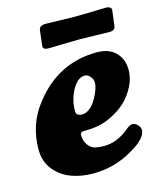

<svg xmlns="http://www.w3.org/2000/svg" viewBox="-104 -739 690 828"><g transform="rotate(-15 241.0 -325.5)"><path d="M293.5 -561.5Q266.1 -561.5 223.9 -560.1Q181.6 -558.6 164.1 -558.6Q150.4 -558.6 144.3 -563Q138.2 -567.4 139.6 -578.1L147.5 -644.5Q150.4 -664.1 177.7 -664.1Q195.3 -664.1 236.8 -662.6Q278.3 -661.1 305.7 -661.1H315.9Q345.2 -661.1 387 -662.6Q428.7 -664.1 445.8 -664.1Q459 -664.1 465.6 -659.4Q472.2 -654.8 470.7 -644.5L462.4 -578.1Q460.4 -558.6 433.1 -558.6Q416 -558.6 374.8 -560.1Q333.5 -561.5 304.2 -561.5ZM359.4 -488.3Q412.1 -488.3 441.4 -459.5Q472.7 -429.7 472.7 -378.9Q472.7 -343.8 455.1 -308.6Q437.5 -273.4 411.1 -247.6Q380.9 -217.8 334 -196.5Q287.1 -175.3 233.4 -175.3Q212.9 -175.3 207.3 -172.6Q201.7 -169.9 201.7 -159.2Q201.7 -129.9 221.2 -108.9Q231.9 -97.2 247.6 -93.5Q263.2 -89.8 287.1 -89.8Q344.7 -89.8 398.4 -134.8Q415.5 -149.4 425.8 -149.4Q439 -149.4 449.7 -138.7Q460.9 -127.4 460.9 -115.2Q460.9 -78.1 391.1 -37.6Q308.1 12.7 210 12.7Q156.2 12.7 111.6 -4.2Q66.9 -21 37.6 -58.1Q8.3 -95.2 8.3 -147.5Q8.3 -261.7 77.1 -347.2Q187 -488.3 359.4 -488.3ZM208.5 -252Q217.3 -245.6 228 -245.6Q270.5 -245.6 301.8 -310.1Q317.9 -343.3 317.9 -363.8Q317.9 -381.8 305.7 -393.1Q296.9 -404.8 282.2 -404.8Q250.5 -404.8 225.6 -358.9Q203.1 -316.9 203.1 -266.6Q203.1 -257.3 208.5 -252Z"/></g></svg>

Font: Cooper* ExtraBold
Style: Italic
Weight: 800
Italic angle: -7°
Designer: Owen Earl
Foundry: indestructible type*
Version: Version 0.001